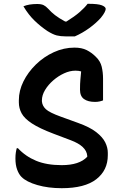

<svg xmlns="http://www.w3.org/2000/svg" viewBox="-20 -970 640 1008"><path d="M371 -720Q409 -720 435 -707Q461 -694 483 -672Q507 -649 514 -619.5Q521 -590 521 -557V-443Q514 -440 503 -437.5Q492 -435 479 -435Q442 -435 421 -450Q400 -465 400 -499Q400 -531 402 -552Q404 -573 406 -595Q394 -599 376 -599Q347 -599 316.5 -585Q286 -571 259.5 -548Q233 -525 216.5 -497.5Q200 -470 200 -443V-438Q202 -414 221 -396.5Q240 -379 298 -358L389 -325Q451 -303 485 -276.5Q519 -250 532.5 -222.5Q546 -195 546 -168V-155Q546 -76 485.5 -29Q425 18 304 18Q233 18 176 1.5Q119 -15 93 -41Q79 -55 70 -79.5Q61 -104 61 -138Q61 -155 63 -168.5Q65 -182 68 -192H74Q114 -149 169.5 -126Q225 -103 304 -103Q397 -103 438 -147V-152Q434 -203 351 -234L261 -268Q187 -296 147.5 -322Q108 -348 93.5 -375Q79 -402 79 -432V-444Q79 -494 103 -542.5Q127 -591 168.5 -631.5Q210 -672 262.5 -696Q315 -720 371 -720ZM373 -779H325Q298 -779 278 -784Q258 -789 229 -807Q193 -831 161 -862Q129 -893 103 -937Q132 -949 175 -949Q197 -949 209 -943Q221 -937 232 -925Q249 -906 269 -890.5Q289 -875 322 -857H329Q371 -883 397.5 -906Q424 -929 440 -950H446Q495 -950 515 -942Q535 -934 535 -923Q535 -917 529 -905Q523 -893 509 -876Q484 -848 448 -822Q412 -796 373 -779Z"/></svg>

Font: Recursive Mn Csl St SmB
Style: Regular
Weight: 600
Monospace: yes
Version: Version 1.079;hotconv 1.0.112;makeotfexe 2.5.65598; ttfautoh